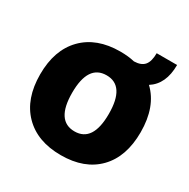

<svg xmlns="http://www.w3.org/2000/svg" viewBox="-172 -924 1077 1092"><g transform="rotate(30 366.5 -377.5)"><path d="M602 -587Q696 -498 696 -330Q696 -169 609 -79.5Q522 10 367 10Q212 10 124 -80Q36 -170 36 -330Q36 -490 124 -580Q212 -670 367 -670Q420 -670 461 -660Q508 -661 529 -686Q550 -711 550 -765H684Q684 -639 602 -587ZM367 -146Q487 -146 487 -330Q487 -514 367 -514Q246 -514 246 -330Q246 -146 367 -146Z"/></g></svg>

Font: Elaine Sans ExtraBold
Style: Regular
Weight: 800
Designer: Wei Huang
Foundry: Wei Huang
Version: Version 2.001;December 24, 2019;FontCreator 12.0.0.2547 64-b